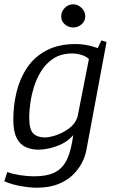

<svg xmlns="http://www.w3.org/2000/svg" viewBox="-26 -707 544 894"><path d="M145 167Q113 167 70.5 159.5Q28 152 -6 137L8 94Q32 103 67 108.5Q102 114 131 114Q195 114 231.5 94.5Q268 75 287 33Q306 -9 315 -78Q292 -51 261.5 -36.5Q231 -22 202.5 -16Q174 -10 155 -10Q121 -10 94 -22Q67 -34 51.5 -64.5Q36 -95 36 -150Q36 -217 51.5 -280Q67 -343 101 -393Q135 -443 191 -472.5Q247 -502 327 -502Q349 -502 369.5 -498.5Q390 -495 406 -490.5Q422 -486 429 -483L446 -519L470 -511L376 -7Q371 20 356 50Q341 80 313.5 107Q286 134 244.5 150.5Q203 167 145 167ZM183 -67Q204 -67 235.5 -77.5Q267 -88 296 -109.5Q325 -131 335 -163L388 -432Q376 -444 354.5 -451Q333 -458 310 -458Q259 -458 223.5 -435Q188 -412 165.5 -375.5Q143 -339 131 -298.5Q119 -258 114.5 -221.5Q110 -185 110 -162Q110 -103 129.5 -85Q149 -67 183 -67ZM315 -579Q293 -579 276 -593.5Q259 -608 259 -631Q259 -654 276 -670.5Q293 -687 315 -687Q336 -687 353.5 -670.5Q371 -654 371 -631Q371 -608 353.5 -593.5Q336 -579 315 -579Z"/></svg>

Font: Manuale Light
Style: Italic
Weight: 300
Italic angle: -11°
Version: Version 1.002